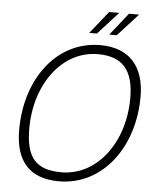

<svg xmlns="http://www.w3.org/2000/svg" viewBox="-61 -957 827 1023"><g transform="rotate(5 353.0 -445.0)"><path d="M385 -786H426L535 -906H481ZM492 -786H532L641 -906H587ZM292 16C525 16 687 -199 687 -471C687 -633 605 -726 450 -726C218 -726 58 -514 58 -239C58 -72 135 16 292 16ZM301 -33C164 -33 111 -97 111 -251C111 -488 250 -677 441 -677C574 -677 633 -607 633 -458C633 -221 492 -33 301 -33Z"/></g></svg>

Font: Geist ExtraLight
Style: Italic
Weight: 200
Italic angle: -12°
Designer: Basement.studio, Andrés Briganti, Mateo Zaragoza
Foundry: Basement.studio, Vercel, Andrés Briganti, Guido Ferreyra, Mateo Zaragoza
Version: Version 1.500